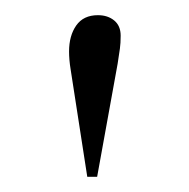

<svg xmlns="http://www.w3.org/2000/svg" viewBox="-20 -795 249 253"><path d="M95 -562 73 -704Q72 -710 71.5 -716Q71 -722 71 -727Q71 -748 80.5 -761.5Q90 -775 109 -775Q122 -775 130.5 -768Q139 -761 139 -748Q139 -738 138 -731Q137 -724 135 -711L108 -562Z"/></svg>

Font: Literata 60pt ExtraLight
Style: Regular
Weight: 250
Designer: Latin by Veronika Burian and Jose Scaglione. Greek by Irene Vlachou. Cyrillic by Vera Evstafieva.
Foundry: TypeTogether
Version: Version 3.103;gftools[0.9.29]